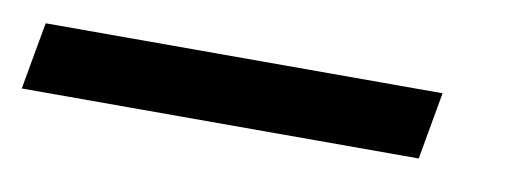

<svg xmlns="http://www.w3.org/2000/svg" viewBox="-88 -66 556 207"><g transform="rotate(10 190.0 37.0)"><path d="M372.6 73.7H-62L-48.8 0H385.7Z"/></g></svg>

Font: TypoPRO Roboto
Style: Italic
Weight: 400
Italic angle: -12°
Designer: Google
Version: Version 2.136; 2016